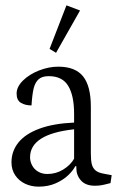

<svg xmlns="http://www.w3.org/2000/svg" viewBox="-20 -679 441 711"><path d="M187.5 -483.4 276.4 -640.1 226.1 -659.2 163.6 -498ZM258.8 -63.5H262.7V-56.6Q262.7 -29.8 280 -10.5Q297.4 8.8 331.1 8.8Q344.2 8.8 354.5 7.1Q364.7 5.4 379.4 1.5L389.2 -1L393.6 -30.3L365.2 -35.6Q343.8 -39.1 333.3 -48.3Q322.8 -57.6 319.6 -72.3Q316.4 -86.9 316.4 -112.3V-283.7Q316.4 -360.4 287.6 -396.2Q258.8 -432.1 195.8 -432.1Q160.6 -432.1 124.5 -418Q88.4 -403.8 64.9 -380.6Q41.5 -357.4 41.5 -332.5Q41.5 -307.6 57.6 -298.1Q73.7 -288.6 96.7 -288.6Q99.1 -328.6 104.5 -351.1Q109.9 -373.5 122.8 -385.3Q135.7 -397 160.6 -397Q210.9 -397 232.7 -360.8Q254.4 -324.7 254.4 -257.8V-225.1Q177.7 -221.7 125.7 -202.4Q73.7 -183.1 48.1 -151.1Q22.5 -119.1 22.5 -77.6Q22.5 -50.3 36.4 -29.8Q50.3 -9.3 73.2 1.5Q96.2 12.2 123 12.2Q158.2 12.2 186.3 -0.2Q214.4 -12.7 232.4 -30Q250.5 -47.4 258.8 -63.5ZM254.4 -91.3Q241.2 -67.9 214.4 -51.3Q187.5 -34.7 155.3 -34.7Q135.7 -34.7 121.1 -43.5Q106.4 -52.2 98.9 -66.7Q91.3 -81.1 91.3 -96.2Q91.3 -182.6 254.4 -200.2Z"/></svg>

Font: Neuton Light
Style: Regular
Weight: 300
Designer: Brian M Zick
Foundry: Brian M Zick
Version: Version 1.560